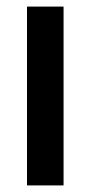

<svg xmlns="http://www.w3.org/2000/svg" viewBox="-20 -614 275 583"><path d="M173 -51H62V-594H173Z"/></svg>

Font: Noto Sans Tamil UI ExtraCondensed SemiBold
Style: Regular
Weight: 600
Width: 2
Designer: Jelle Bosma - Monotype Design Team
Foundry: Monotype Imaging Inc.
Version: Version 2.004; ttfautohint (v1.8.4.7-5d5b)